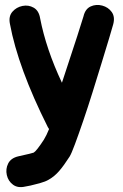

<svg xmlns="http://www.w3.org/2000/svg" viewBox="-20 -555 497 775"><path d="M82 198 103 194Q117 191 140.5 184.5Q164 178 177 170Q200 157 219 135Q238 113 261 77Q268 66 282.5 27Q297 -12 316 -67.5Q335 -123 354 -184Q373 -245 390.5 -302Q408 -359 420.5 -400.5Q433 -442 437 -457Q445 -487 431 -506.5Q417 -526 392.5 -532.5Q368 -539 346 -529Q324 -519 317 -489Q310 -463 230 -221Q166 -357 142 -481Q137 -512 116 -524Q95 -536 70.5 -531Q46 -526 30 -507.5Q14 -489 20 -459Q53 -281 173 -42Q175 -38 178 -34Q168 -9 157 9Q127 55 116 61Q113 63 54 76Q24 83 13 105Q2 127 7.5 151.5Q13 176 32.5 190.5Q52 205 82 198Z"/></svg>

Font: Balsamiq Sans
Style: Bold
Weight: 700
Designer: Michael Angeles
Foundry: Balsamiq SRL
Version: Version 1.020; ttfautohint (v1.8.4.7-5d5b);gftools[0.9.26]